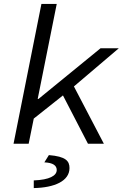

<svg xmlns="http://www.w3.org/2000/svg" viewBox="-20 -732 640 978"><path d="M49 0H126L152 -128L331 -270L585 -486H492L176 -228H172L269 -712H191L49 0ZM295 -257 428 0H509L348 -308L295 -257ZM152 226C258 224 334 190 334 124C334 88 315 65 229 58L206 95C250 97 269 111 269 134C269 163 232 184 152 187V226Z"/></svg>

Font: Source Code Variable
Style: Italic
Weight: 400
Italic angle: -11°
Monospace: yes
Designer: Paul D. Hunt, Teo Tuominen
Foundry: Adobe Systems Incorporated
Version: Version 1.005;PS 1.0;hotconv 16.6.54;makeotf.lib2.5.65590